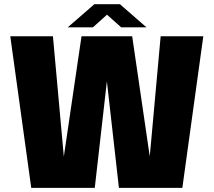

<svg xmlns="http://www.w3.org/2000/svg" viewBox="-20 -914 1039 934"><path d="M132 0 30 -737.5H237.5L290.5 -152.5L376.5 -737.5H623L708.5 -153L761.5 -737.5H969L867 0H558.5L500 -518.5L441 0ZM309.5 -781 439 -893.5H563.5L692.5 -781H569.5L500.5 -842.5L432 -781Z"/></svg>

Font: Epilogue Black
Style: Regular
Weight: 900
Designer: Tyler Finck
Foundry: Etcetera Type Co
Version: Version 2.111; ttfautohint (v1.8.3)